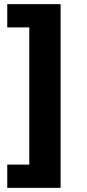

<svg xmlns="http://www.w3.org/2000/svg" viewBox="-20 -725 417 925"><path d="M15 180V68H121V-593H15V-705H272V180Z"/></svg>

Font: Nunito Sans ExtraBold
Style: Regular
Weight: 800
Designer: Vernon Adams
Foundry: Vernon Adams
Version: Version 3.101; ttfautohint (v1.8.4.7-5d5b);gftools[0.9.27]